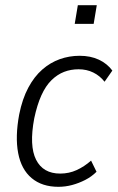

<svg xmlns="http://www.w3.org/2000/svg" viewBox="-20 -712 453 740"><path d="M205 8Q142 8 102 -25.5Q62 -59 50 -122Q38 -185 54 -271Q66 -331 89 -374Q112 -417 143 -444Q174 -471 210.5 -484Q247 -497 287 -497Q329 -497 361 -482Q393 -467 413 -440L383 -397Q365 -420 339.5 -432.5Q314 -445 283 -445Q253 -445 227 -435Q201 -425 178.5 -403Q156 -381 139.5 -344.5Q123 -308 112 -256Q92 -150 119 -96.5Q146 -43 212 -43Q246 -43 275.5 -56.5Q305 -70 331 -93L352 -50Q333 -31 308.5 -18.5Q284 -6 258 1Q232 8 205 8ZM268 -620 280 -692H353L341 -620Z"/></svg>

Font: Nunito Sans 10pt Condensed Light
Style: Italic
Weight: 300
Width: 3
Italic angle: -9°
Designer: Vernon Adams
Foundry: Vernon Adams
Version: Version 3.101;gftools[0.9.27]